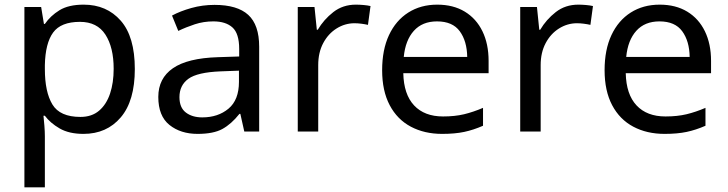

<svg xmlns="http://www.w3.org/2000/svg" viewBox="-20 -566 3130 826"><path d="M340 -546Q439 -546 499.5 -477Q560 -408 560 -269Q560 -132 499.5 -61Q439 10 339 10Q277 10 236.5 -13.5Q196 -37 173 -68H167Q169 -51 171 -25Q173 1 173 20V240H85V-536H157L169 -463H173Q197 -498 236 -522Q275 -546 340 -546ZM324 -472Q242 -472 208.5 -426Q175 -380 173 -286V-269Q173 -170 205.5 -116.5Q238 -63 326 -63Q375 -63 406.5 -90Q438 -117 453.5 -163.5Q469 -210 469 -270Q469 -362 433.5 -417Q398 -472 324 -472Z M903 -545Q1001 -545 1048 -502Q1095 -459 1095 -365V0H1031L1014 -76H1010Q975 -32 936.5 -11Q898 10 830 10Q757 10 709 -28.5Q661 -67 661 -149Q661 -229 724 -272.5Q787 -316 918 -320L1009 -323V-355Q1009 -422 980 -448Q951 -474 898 -474Q856 -474 818 -461.5Q780 -449 747 -433L720 -499Q755 -518 803 -531.5Q851 -545 903 -545ZM929 -259Q829 -255 790.5 -227Q752 -199 752 -148Q752 -103 779.5 -82Q807 -61 850 -61Q918 -61 963 -98.5Q1008 -136 1008 -214V-262Z M1511 -546Q1526 -546 1543.5 -544.5Q1561 -543 1574 -540L1563 -459Q1550 -462 1534.5 -464Q1519 -466 1505 -466Q1464 -466 1428 -443.5Q1392 -421 1370.5 -380.5Q1349 -340 1349 -286V0H1261V-536H1333L1343 -438H1347Q1373 -482 1414 -514Q1455 -546 1511 -546Z M1861 -546Q1930 -546 1979.5 -516Q2029 -486 2055.5 -431.5Q2082 -377 2082 -304V-251H1715Q1717 -160 1761.5 -112.5Q1806 -65 1886 -65Q1937 -65 1976.5 -74.5Q2016 -84 2058 -102V-25Q2017 -7 1977 1.5Q1937 10 1882 10Q1806 10 1747.5 -21Q1689 -52 1656.5 -113.5Q1624 -175 1624 -264Q1624 -352 1653.5 -415Q1683 -478 1736.5 -512Q1790 -546 1861 -546ZM1860 -474Q1797 -474 1760.5 -433.5Q1724 -393 1717 -321H1990Q1989 -389 1958 -431.5Q1927 -474 1860 -474Z M2468 -546Q2483 -546 2500.5 -544.5Q2518 -543 2531 -540L2520 -459Q2507 -462 2491.5 -464Q2476 -466 2462 -466Q2421 -466 2385 -443.5Q2349 -421 2327.5 -380.5Q2306 -340 2306 -286V0H2218V-536H2290L2300 -438H2304Q2330 -482 2371 -514Q2412 -546 2468 -546Z M2818 -546Q2887 -546 2936.5 -516Q2986 -486 3012.5 -431.5Q3039 -377 3039 -304V-251H2672Q2674 -160 2718.5 -112.5Q2763 -65 2843 -65Q2894 -65 2933.5 -74.5Q2973 -84 3015 -102V-25Q2974 -7 2934 1.5Q2894 10 2839 10Q2763 10 2704.5 -21Q2646 -52 2613.5 -113.5Q2581 -175 2581 -264Q2581 -352 2610.5 -415Q2640 -478 2693.5 -512Q2747 -546 2818 -546ZM2817 -474Q2754 -474 2717.5 -433.5Q2681 -393 2674 -321H2947Q2946 -389 2915 -431.5Q2884 -474 2817 -474Z"/></svg>

Font: Noto Sans Khudawadi
Style: Regular
Weight: 400
Designer: Monotype Design Team
Foundry: Monotype Imaging Inc.
Version: Version 2.003; ttfautohint (v1.8.4.7-5d5b)